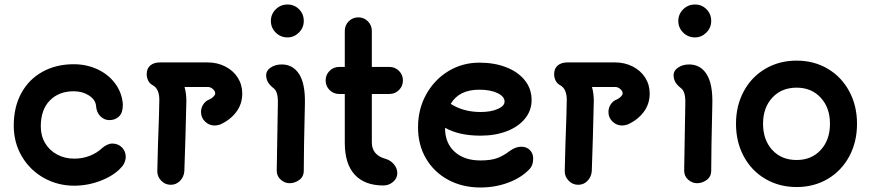

<svg xmlns="http://www.w3.org/2000/svg" viewBox="-20 -801 3864 852"><path d="M41 -244Q41 -326 74.5 -387.5Q108 -449 168.5 -482.5Q229 -516 307 -516Q364 -516 412.5 -493.5Q461 -471 491 -430.5Q521 -390 525 -340V-334Q525 -301 508.5 -284.5Q492 -268 465 -268Q443 -268 425.5 -285Q408 -302 406 -333Q403 -359 374.5 -377.5Q346 -396 307 -396Q241 -396 201 -355Q161 -314 161 -240Q161 -198 180.5 -165.5Q200 -133 234 -115Q268 -97 309 -97Q346 -97 378 -109.5Q410 -122 432 -143Q442 -152 454.5 -158Q467 -164 478 -164Q504 -164 521 -147Q538 -130 538 -104Q538 -95 534 -83.5Q530 -72 524 -65Q493 -26 433 -1.5Q373 23 309 23Q236 23 174.5 -11.5Q113 -46 77 -107Q41 -168 41 -244Z M1055 -386Q1055 -339 1028 -303.5Q1001 -268 956 -248Q940 -244 933 -244Q908 -244 890 -261.5Q872 -279 872 -304Q872 -323 882.5 -338.5Q893 -354 910 -360Q919 -364 927 -372Q935 -380 935 -386Q935 -397 924.5 -406Q914 -415 902 -415H799Q807 -385 807 -354Q806 -295 803 -195Q800 -95 798 -41Q796 -16 779 1.5Q762 19 738 19Q713 19 695.5 1Q678 -17 678 -41L681 -159Q687 -317 687 -358Q687 -406 659 -422Q644 -430 637.5 -443.5Q631 -457 631 -472Q631 -497 647 -510.5Q663 -524 689 -524H902Q944 -524 979.5 -506Q1015 -488 1035 -456.5Q1055 -425 1055 -386Z M1182 -708Q1182 -738 1203.5 -759.5Q1225 -781 1256 -781Q1286 -781 1307 -760Q1328 -739 1328 -708Q1328 -678 1306.5 -656.5Q1285 -635 1256 -635Q1225 -635 1203.5 -656.5Q1182 -678 1182 -708ZM1208 -44 1213 -339Q1215 -392 1196 -408Q1179 -421 1170.5 -434Q1162 -447 1161 -466Q1161 -488 1181.5 -501.5Q1202 -515 1230 -515Q1280 -515 1307.5 -472Q1335 -429 1333 -341Q1328 -134 1328 -44Q1328 -17 1308 -2.5Q1288 12 1265 12Q1244 12 1226 -3.5Q1208 -19 1208 -44Z M1630 -384V-169Q1630 -113 1691 -96Q1713 -90 1728 -72Q1743 -54 1743 -33Q1743 -10 1724.5 6Q1706 22 1681 22Q1598 22 1554 -26Q1510 -74 1510 -167V-384H1485Q1460 -384 1442.5 -401.5Q1425 -419 1425 -444Q1425 -469 1442.5 -486.5Q1460 -504 1485 -504H1510V-664Q1510 -689 1527.5 -706.5Q1545 -724 1570 -724Q1595 -724 1612.5 -706.5Q1630 -689 1630 -664V-504H1708Q1733 -504 1750.5 -486.5Q1768 -469 1768 -444Q1768 -419 1750.5 -401.5Q1733 -384 1708 -384Z M2346 -98Q2346 -68 2331 -52Q2295 -13 2236.5 9Q2178 31 2112 31Q2032 31 1969 -3Q1906 -37 1870.5 -97.5Q1835 -158 1835 -236Q1835 -317 1871.5 -382.5Q1908 -448 1970 -485.5Q2032 -523 2107 -523Q2174 -523 2226.5 -502.5Q2279 -482 2309 -444.5Q2339 -407 2339 -357Q2339 -311 2310 -275Q2281 -239 2229.5 -219Q2178 -199 2112 -199Q2017 -199 1955 -234V-232Q1955 -166 1997.5 -127.5Q2040 -89 2112 -89Q2157 -89 2185 -99Q2213 -109 2242 -131Q2268 -150 2293 -150Q2317 -150 2331.5 -135Q2346 -120 2346 -98ZM1980 -340Q2037 -304 2112 -304Q2159 -304 2189 -317.5Q2219 -331 2219 -350Q2219 -373 2187.5 -388Q2156 -403 2107 -403Q2017 -403 1980 -340Z M2863 -386Q2863 -339 2836 -303.5Q2809 -268 2764 -248Q2748 -244 2741 -244Q2716 -244 2698 -261.5Q2680 -279 2680 -304Q2680 -323 2690.5 -338.5Q2701 -354 2718 -360Q2727 -364 2735 -372Q2743 -380 2743 -386Q2743 -397 2732.5 -406Q2722 -415 2710 -415H2607Q2615 -385 2615 -354Q2614 -295 2611 -195Q2608 -95 2606 -41Q2604 -16 2587 1.5Q2570 19 2546 19Q2521 19 2503.5 1Q2486 -17 2486 -41L2489 -159Q2495 -317 2495 -358Q2495 -406 2467 -422Q2452 -430 2445.5 -443.5Q2439 -457 2439 -472Q2439 -497 2455 -510.5Q2471 -524 2497 -524H2710Q2752 -524 2787.5 -506Q2823 -488 2843 -456.5Q2863 -425 2863 -386Z M2990 -708Q2990 -738 3011.5 -759.5Q3033 -781 3064 -781Q3094 -781 3115 -760Q3136 -739 3136 -708Q3136 -678 3114.5 -656.5Q3093 -635 3064 -635Q3033 -635 3011.5 -656.5Q2990 -678 2990 -708ZM3016 -44 3021 -339Q3023 -392 3004 -408Q2987 -421 2978.5 -434Q2970 -447 2969 -466Q2969 -488 2989.5 -501.5Q3010 -515 3038 -515Q3088 -515 3115.5 -472Q3143 -429 3141 -341Q3136 -134 3136 -44Q3136 -17 3116 -2.5Q3096 12 3073 12Q3052 12 3034 -3.5Q3016 -19 3016 -44Z M3246 -252Q3246 -332 3280.5 -396Q3315 -460 3376.5 -496Q3438 -532 3515 -532Q3592 -532 3653 -496Q3714 -460 3748.5 -396Q3783 -332 3783 -252Q3783 -171 3748.5 -107Q3714 -43 3653 -7Q3592 29 3515 29Q3438 29 3376.5 -7Q3315 -43 3280.5 -107Q3246 -171 3246 -252ZM3663 -252Q3663 -323 3622 -367.5Q3581 -412 3515 -412Q3448 -412 3407 -367.5Q3366 -323 3366 -252Q3366 -180 3407 -135.5Q3448 -91 3515 -91Q3581 -91 3622 -135.5Q3663 -180 3663 -252Z"/></svg>

Font: Tsukimi Rounded
Style: Bold
Weight: 700
Designer: Takashi Funayama
Foundry: Takashi Funayama
Version: Version 1.032; ttfautohint (v1.8.3)